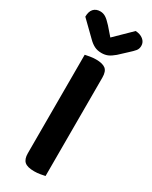

<svg xmlns="http://www.w3.org/2000/svg" viewBox="-229 -879 740 934"><g transform="rotate(30 140.5 -412.0)"><path d="M147 7Q109 7 93 -7Q77 -21 77 -54V-607Q86 -609 103 -612Q120 -615 137 -615Q173 -615 190 -602Q207 -589 207 -554V-1Q198 1 181.5 4Q165 7 147 7ZM234 -831Q260 -830 277 -816.5Q294 -803 294 -782Q294 -765 284.5 -753.5Q275 -742 256 -725L213 -685Q193 -668 177.5 -661.5Q162 -655 143 -655Q120 -655 103 -663.5Q86 -672 70 -688L-13 -769Q-13 -798 0.5 -813Q14 -828 38 -828Q54 -828 68 -819.5Q82 -811 103 -788L143 -742Z"/></g></svg>

Font: Baloo Thambi 2 SemiBold
Style: Regular
Weight: 600
Designer: Aadarsh Rajan and Ek Type
Foundry: Ek Type
Version: Version 1.640;hotconv 1.0.111;makeotfexe 2.5.65597; ttfautoh